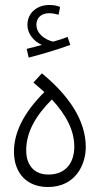

<svg xmlns="http://www.w3.org/2000/svg" viewBox="-20 -749 400 770"><path d="M95 -518C147 -531 216 -552 262 -569L251 -601C234 -594 215 -588 193 -582C162 -589 126 -613 126 -650C126 -675 143 -696 177 -696C191 -696 203 -693 215 -690L221 -721C208 -727 192 -729 177 -729C133 -729 90 -701 90 -649C90 -614 115 -583 148 -569C130 -564 112 -559 87 -553ZM172 1C287 1 325 -95 324 -161C323 -267 257 -365 148 -455L114 -418L158 -380C73 -295 36 -216 36 -141C36 -53 89 1 172 1ZM174 -49C117 -49 85 -87 85 -146C85 -218 122 -284 188 -350C246 -288 278 -225 278 -161C278 -98 245 -49 174 -49Z"/></svg>

Font: Noto Sans Arabic Cond Light
Style: Regular
Weight: 300
Width: 3
Designer: Monotype Design Team, Nadine Chahine, Nizar Qandah and Khaled Hosny
Foundry: Monotype Imaging Inc.
Version: Version 2.012